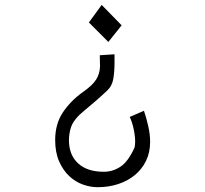

<svg xmlns="http://www.w3.org/2000/svg" viewBox="-20 -613 845 790"><path d="M513.7 -131.8 572.3 -157.2Q582 -128.9 589.8 -94.7Q597.7 -60.5 597.7 -29.3Q597.7 14.6 580.6 49.3Q563.5 84 534.2 107.9Q504.9 131.8 465.8 144.5Q426.8 157.2 381.8 157.2Q352.5 157.2 321.8 146.5Q291 135.7 265.6 112.3Q240.2 88.9 223.6 51.8Q207 14.6 207 -37.1Q207 -102.5 238.3 -149.9Q269.5 -197.3 321.3 -234.4Q360.4 -261.7 375.5 -285.6Q390.6 -309.6 391.6 -339.8Q391.6 -348.6 391.1 -359.4Q390.6 -370.1 390.6 -385.7L451.2 -389.6V-353.5Q451.2 -319.3 446.3 -289.1Q441.4 -258.8 419.9 -239.3Q388.7 -210 367.2 -191.9Q345.7 -173.8 331.1 -161.6Q316.4 -149.4 307.1 -140.6Q297.9 -131.8 289.1 -120.1Q275.4 -103.5 269.5 -80.6Q263.7 -57.6 263.7 -36.1Q263.7 24.4 301.3 59.1Q338.9 93.8 407.2 93.8Q443.4 93.8 475.1 73.2Q506.8 52.7 533.2 -4.9Q536.1 -13.7 536.1 -30.3Q536.1 -53.7 529.8 -83Q523.4 -112.3 513.7 -131.8ZM345.7 -520.5 398.4 -592.8 480.5 -508.8 425.8 -440.4Z"/></svg>

Font: Poor Story
Style: Regular
Weight: 400
Designer: YoonDesign Inc.
Foundry: YoonDesign Inc.
Version: Version 3.00